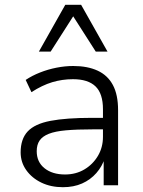

<svg xmlns="http://www.w3.org/2000/svg" viewBox="-20 -772 597 800"><path d="M242 8Q192 8 152.5 -11Q113 -30 89.5 -63Q66 -96 66 -137Q66 -193 95.5 -224.5Q125 -256 190.5 -268.5Q256 -281 363 -281H421V-233H366Q300 -233 255 -229Q210 -225 183.5 -214.5Q157 -204 145 -186.5Q133 -169 133 -142Q133 -97 165.5 -71Q198 -45 251 -45Q296 -45 331.5 -66Q367 -87 388 -122.5Q409 -158 409 -202V-317Q409 -382 378 -412Q347 -442 284 -442Q239 -442 197.5 -429.5Q156 -417 111 -388L87 -439Q114 -457 147 -470Q180 -483 215.5 -490Q251 -497 285 -497Q345 -497 387 -477.5Q429 -458 450.5 -417.5Q472 -377 472 -313V0H412V-114H417Q406 -79 381.5 -51Q357 -23 322 -7.5Q287 8 242 8ZM142 -557 252 -752H318L428 -557H379L285 -704L191 -557Z"/></svg>

Font: Nunito Sans 10pt Light
Style: Regular
Weight: 300
Designer: Vernon Adams
Foundry: Vernon Adams
Version: Version 3.101;gftools[0.9.27]